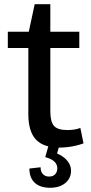

<svg xmlns="http://www.w3.org/2000/svg" viewBox="-20 -690 429 908"><path d="M262 8Q185 8 149.5 -30.5Q114 -69 114 -150V-530L144 -670H218V-164Q218 -114 235.5 -94.5Q253 -75 298 -75Q313 -75 329 -77Q345 -79 360 -85L375 -12Q359 -6 340 -1.5Q321 3 301 5.5Q281 8 262 8ZM17 -540H355V-463H17ZM217 198Q170 198 144.5 174.5Q119 151 119 107L172 101Q172 122 183 133.5Q194 145 212 145Q231 145 241 134Q251 123 251 105Q251 88 237.5 74.5Q224 61 194 53L209 0H260L250 36Q281 49 298.5 70.5Q316 92 316 117Q316 153 289 175.5Q262 198 217 198Z"/></svg>

Font: Pathway Extreme Medium
Style: Regular
Weight: 500
Designer: Eduardo Rodriguez Tunni
Foundry: Eduardo Rodriguez Tunni
Version: Version 1.001;gftools[0.9.26]